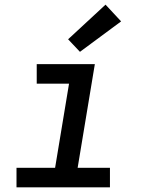

<svg xmlns="http://www.w3.org/2000/svg" viewBox="-20 -806 640 826"><path d="M51 0V-84H217L277 -446H138V-530H388L314 -84H453V0ZM324 -583 273 -637 434 -786 501 -714Z"/></svg>

Font: Iosevka Curly MdExObl
Style: Regular
Weight: 500
Width: 7
Italic angle: -9°
Monospace: yes
Designer: Belleve Invis
Foundry: Belleve Invis
Version: Version 11.1.0; ttfautohint (v1.8.3)